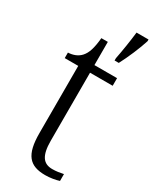

<svg xmlns="http://www.w3.org/2000/svg" viewBox="-199 -812 704 874"><g transform="rotate(30 152.5 -375.0)"><path d="M219 -612V-600H241C264 -643 292 -709 305 -751V-760H242C237 -714 228 -658 219 -612ZM206 10C232 10 260 5 278 -1V-37C258 -33 242 -30 220 -30C173 -30 150 -60 150 -139V-496H269V-536H150V-658H116C111 -603 101 -573 83 -553C67 -535 43 -526 17 -525V-496H88V-143C88 -29 123 10 206 10Z"/></g></svg>

Font: Noto Serif Bengali SemiCondensed Light
Style: Regular
Weight: 300
Width: 4
Designer: Juan Bruce, Universal Thirst, Indian Type Foundry and the Monotype Design Team.
Foundry: Monotype Imaging Inc.
Version: Version 2.003